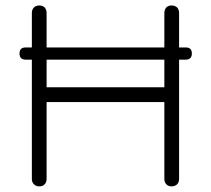

<svg xmlns="http://www.w3.org/2000/svg" viewBox="-20 -664 752 684"><path d="M120 0C120 0 120 0 120 0C112 0 105.5 -2.5 101 -7.5C96 -12 93.5 -18.5 93.5 -26.5C93.5 -26.5 93.5 -26.5 93.5 -26.5C93.5 -26.5 93.5 -618 93.5 -618C93.5 -626 96 -632.5 101 -637.5C105.5 -642 112 -644.5 120 -644.5C120 -644.5 120 -644.5 120 -644.5C128 -644.5 134.5 -642 139 -637.5C143.5 -632.5 146 -626 146 -618C146 -618 146 -618 146 -618C146 -618 146 -353 146 -353C146 -353 565.5 -353 565.5 -353C565.5 -353 565.5 -618 565.5 -618C565.5 -626 568 -632.5 572.5 -637.5C577 -642 583.5 -644.5 591.5 -644.5C591.5 -644.5 591.5 -644.5 591.5 -644.5C599.5 -644.5 606 -642 611 -637.5C615.5 -632.5 618 -626 618 -618C618 -618 618 -618 618 -618C618 -618 618 -26.5 618 -26.5C618 -18.5 615.5 -12 611 -7.5C606 -2.5 599.5 0 591.5 0C591.5 0 591.5 0 591.5 0C583.5 0 577 -2.5 572.5 -7.5C568 -12 565.5 -18.5 565.5 -26.5C565.5 -26.5 565.5 -26.5 565.5 -26.5C565.5 -26.5 565.5 -300.5 565.5 -300.5C565.5 -300.5 146 -300.5 146 -300.5C146 -300.5 146 -26.5 146 -26.5C146 -18.5 143.5 -12 139 -7.5C134.5 -2.5 128 0 120 0ZM641.5 -451.5C641.5 -451.5 71.5 -451.5 71.5 -451.5C57 -451.5 49.5 -459 49.5 -473.5C49.5 -473.5 49.5 -473.5 49.5 -473.5C49.5 -488 57 -495 71.5 -495C71.5 -495 71.5 -495 71.5 -495C71.5 -495 641.5 -495 641.5 -495C656 -495 663.5 -488 663.5 -473.5C663.5 -473.5 663.5 -473.5 663.5 -473.5C663.5 -459 656 -451.5 641.5 -451.5C641.5 -451.5 641.5 -451.5 641.5 -451.5Z"/></svg>

Font: Jura-Fortis-Regular
Style: Regular
Weight: 500
Designer: Daniel Johnson, Alexei Vanyashin, Mirko Velimirovic
Foundry: Daniel Johnson
Version: ""